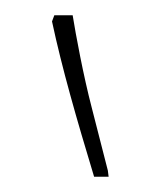

<svg xmlns="http://www.w3.org/2000/svg" viewBox="-20 -834 217 251"><path d="M122 -603 121 -611 100 -693C89 -735 79 -789 75 -814H51L48 -806C61 -745 80 -679 103 -603Z"/></svg>

Font: Noto Serif Armenian ExtraCondensed Thin
Style: Regular
Weight: 100
Width: 2
Designer: Monotype Design Team
Foundry: Monotype Imaging Inc.
Version: Version 2.008